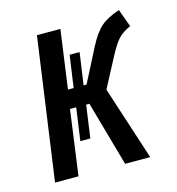

<svg xmlns="http://www.w3.org/2000/svg" viewBox="-86 -613 633 688"><g transform="rotate(-15 230.0 -269.0)"><path d="M356 -382 299 -274 388 0H295L227 -241H215L198 -120H161L178 -241H155L122 0H35L109 -527H196L166 -310H187L204 -429H241L224 -310H235L299 -435Q323 -481 347 -502Q371 -523 416 -538L440 -472Q409 -458 393 -440Q377 -422 356 -382Z"/></g></svg>

Font: Fira Sans Extra Condensed
Style: Italic
Weight: 400
Width: 3
Italic angle: -8°
Designer: Carrois Corporate & Edenspiekermann AG
Foundry: Carrois Corporate GbR & Edenspiekermann AG
Version: Version 4.203